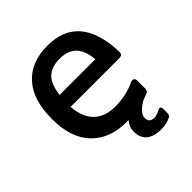

<svg xmlns="http://www.w3.org/2000/svg" viewBox="-185 -639 923 923"><g transform="rotate(-45 276.5 -178.0)"><path d="M290 15Q179 15 113.5 -52.5Q48 -120 48 -248Q48 -379 109.5 -446.5Q171 -514 281 -514Q359 -514 408 -481Q457 -448 480.5 -388Q504 -328 506 -248Q506 -227 485 -227H153Q158 -153 197 -114.5Q236 -76 307 -76Q347 -76 382 -84.5Q417 -93 444 -106Q455 -110 462 -105.5Q469 -101 469 -89V-37Q469 -20 457 -15Q423 0 381.5 7.5Q340 15 290 15ZM278 -428Q227 -428 196 -401.5Q165 -375 156 -305H399Q393 -369 363.5 -398.5Q334 -428 278 -428ZM387 158Q283 158 283 70Q283 42 304 16Q325 -10 362 -28Q374 -33 389 -31L420 -27Q434 -25 435 -17.5Q436 -10 423 -2Q398 12 382.5 28.5Q367 45 367 61Q367 80 376 87.5Q385 95 401 95Q411 95 420.5 91.5Q430 88 438 84Q461 70 461 96V121Q461 138 451 143Q439 149 423.5 153.5Q408 158 387 158Z"/></g></svg>

Font: Pitagon Sans Medium
Style: Regular
Weight: 500
Designer: Travis Tran
Foundry: Pitagon
Version: Version 1.001; ttfautohint (v1.8.4.7-5d5b);gftools[0.9.26]